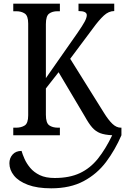

<svg xmlns="http://www.w3.org/2000/svg" viewBox="-20 -734 679 1042"><path d="M52 0V-41H67Q95 -41 114 -53Q133 -65 133 -108V-606Q133 -648 114.5 -660.5Q96 -673 68 -673H52V-714H305V-673H292Q264 -673 246.5 -660Q229 -647 229 -603V-310L401 -556Q428 -595 439.5 -616.5Q451 -638 451 -652Q451 -674 406 -674V-714H600V-674Q570 -674 543.5 -649.5Q517 -625 485 -581L361 -415L544 -122Q568 -83 590 -62Q612 -41 636 -41H639V0Q605 79 556 144.5Q507 210 434 249Q361 288 258 288Q182 288 131.5 269Q81 250 56 219Q31 188 31 152Q31 124 48.5 104.5Q66 85 97 85Q102 103 113 128Q124 153 144 177Q164 201 196 216.5Q228 232 277 232Q357 232 413.5 205.5Q470 179 511.5 127Q553 75 589 0Q548 -2 523.5 -11.5Q499 -21 480.5 -42Q462 -63 441 -101L298 -342L229 -254V-111Q229 -67 247 -54Q265 -41 295 -41H305V0Z"/></svg>

Font: Noto Serif Condensed
Style: Regular
Weight: 400
Width: 3
Designer: Monotype Design Team
Foundry: Monotype Imaging Inc.
Version: Version 2.013; ttfautohint (v1.8.4.7-5d5b)